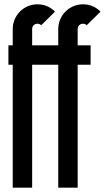

<svg xmlns="http://www.w3.org/2000/svg" viewBox="-20 -750 486 890"><path d="M39 -540V-615Q39 -639 48 -660Q57 -681 72.5 -696.5Q88 -712 109 -721Q130 -730 154 -730Q201 -730 235 -696L171 -633Q164 -640 154 -640Q143 -640 136 -633Q129 -626 129 -615V-540H250V-615Q250 -639 259 -660Q268 -681 283.5 -696.5Q299 -712 320 -721Q341 -730 365 -730Q412 -730 446 -696L382 -633Q375 -640 365 -640Q354 -640 347 -633Q340 -626 340 -615V-540H400V-450H340V120H250V-450H129V120H39V-450H19V-540Z"/></svg>

Font: Berliner Wand
Style: Regular
Weight: 400
Designer: Peter Wiegel
Foundry: Peter Wiegel
Version: Version 1.000